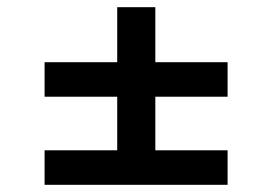

<svg xmlns="http://www.w3.org/2000/svg" viewBox="-20 -641 757 534"><path d="M412 -621V-468H613V-372H412V-223H613V-127H104V-223H306V-372H104V-468H306V-621Z"/></svg>

Font: SVN-Poppins Medium
Style: Regular
Weight: 500
Designer: Ninad Kale (Devanagari), Jonny Pinhorn (Latin)
Foundry: Indian Type Foundry
Version: Version 3.002 2017; ttfautohint (v1.8.3)